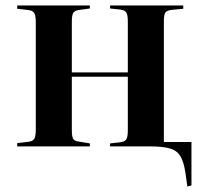

<svg xmlns="http://www.w3.org/2000/svg" viewBox="-20 -536 752 703"><path d="M666 147 659 97Q653 57 640.5 36Q628 15 602 7.5Q576 0 528 0H383V-11L420 -15Q437 -17 442.5 -26Q448 -35 448 -58V-255H243V-61Q243 -37 247.5 -28.5Q252 -20 266 -18L309 -11V0H43V-12L85 -17Q100 -19 105.5 -28Q111 -37 111 -63V-453Q111 -479 105.5 -488Q100 -497 85 -499L43 -504V-516H309V-505L266 -499Q252 -496 247.5 -487.5Q243 -479 243 -455V-271H448V-458Q448 -481 442.5 -490Q437 -499 420 -501L383 -505V-516H651V-504L610 -500Q591 -498 585.5 -490Q580 -482 580 -458V-16H681V143Z"/></svg>

Font: Literata 72pt SemiBold
Style: Regular
Weight: 600
Designer: Latin by Veronika Burian and Jose Scaglione. Greek by Irene Vlachou. Cyrillic by Vera Evstafieva.
Foundry: TypeTogether
Version: Version 3.002